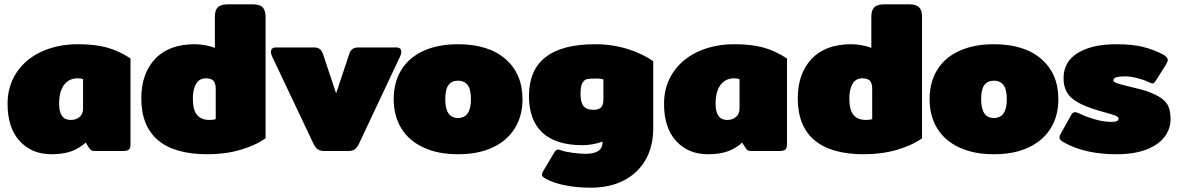

<svg xmlns="http://www.w3.org/2000/svg" viewBox="-20 -700 5461 890"><path d="M15 -219Q15 -301 57 -364Q99 -427 173.5 -461Q248 -495 341 -495Q421 -495 476.5 -479.5Q532 -464 585 -429V-33Q585 -13 577.5 -6.5Q570 0 547 0H421Q410 0 404 -3Q398 -6 393 -14L377 -39Q348 -12 310 1.5Q272 15 219 15Q127 15 71 -46.5Q15 -108 15 -219ZM365 -197V-333Q356 -337 341 -337Q300 -337 277 -306.5Q254 -276 254 -219Q254 -144 308 -144Q333 -144 349 -158Q365 -172 365 -197Z M635 -244Q635 -359 699 -427Q763 -495 883 -495Q907 -495 933.5 -490Q960 -485 976 -478V-623Q976 -653 990 -666.5Q1004 -680 1037 -680H1151Q1184 -680 1197.5 -666Q1211 -652 1211 -623V-59Q1165 -26 1094.5 -5.5Q1024 15 942 15Q789 15 712 -50.5Q635 -116 635 -244ZM980 -148V-288Q980 -314 969.5 -325.5Q959 -337 934 -337Q904 -337 889 -311.5Q874 -286 874 -244Q874 -190 893.5 -167Q913 -144 951 -144Q969 -144 980 -148Z M1431 -38 1242 -437Q1236 -449 1236 -459Q1236 -480 1259 -480H1437Q1466 -480 1476 -453L1538 -267L1600 -453Q1610 -480 1639 -480H1817Q1840 -480 1840 -459Q1840 -449 1834 -437L1646 -38Q1636 -16 1625 -8Q1614 0 1593 0H1484Q1463 0 1452 -8.5Q1441 -17 1431 -38Z M1805 -240Q1805 -318 1840 -375.5Q1875 -433 1942.5 -464Q2010 -495 2103 -495Q2244 -495 2323 -426.5Q2402 -358 2402 -240Q2402 -163 2366.5 -105.5Q2331 -48 2264 -16.5Q2197 15 2103 15Q2010 15 1942.5 -16.5Q1875 -48 1840 -105.5Q1805 -163 1805 -240ZM2163 -240Q2163 -286 2147.5 -306Q2132 -326 2103 -326Q2074 -326 2059 -306Q2044 -286 2044 -240Q2044 -153 2103 -153Q2163 -153 2163 -240Z M2507 127Q2492 119 2492 109Q2492 104 2498 93L2548 9Q2557 -7 2567 -7Q2570 -7 2582 -3Q2601 4 2635.5 8.5Q2670 13 2695 13Q2773 13 2773 -41V-44Q2757 -37 2730.5 -32Q2704 -27 2680 -27Q2557 -27 2494.5 -85Q2432 -143 2432 -255Q2432 -495 2739 -495Q2819 -495 2890 -472.5Q2961 -450 3008 -416V-104Q3008 -23 2973.5 39Q2939 101 2873.5 135.5Q2808 170 2719 170Q2657 170 2601.5 159.5Q2546 149 2507 127ZM2777 -240V-332Q2766 -336 2748 -336Q2715 -336 2702 -333.5Q2689 -331 2680 -316Q2671 -301 2671 -265Q2671 -225 2685 -208Q2699 -191 2731 -191Q2756 -191 2766.5 -202.5Q2777 -214 2777 -240Z M3058 -219Q3058 -301 3100 -364Q3142 -427 3216.5 -461Q3291 -495 3384 -495Q3464 -495 3519.5 -479.5Q3575 -464 3628 -429V-33Q3628 -13 3620.5 -6.5Q3613 0 3590 0H3464Q3453 0 3447 -3Q3441 -6 3436 -14L3420 -39Q3391 -12 3353 1.5Q3315 15 3262 15Q3170 15 3114 -46.5Q3058 -108 3058 -219ZM3408 -197V-333Q3399 -337 3384 -337Q3343 -337 3320 -306.5Q3297 -276 3297 -219Q3297 -144 3351 -144Q3376 -144 3392 -158Q3408 -172 3408 -197Z M3678 -244Q3678 -359 3742 -427Q3806 -495 3926 -495Q3950 -495 3976.5 -490Q4003 -485 4019 -478V-623Q4019 -653 4033 -666.5Q4047 -680 4080 -680H4194Q4227 -680 4240.5 -666Q4254 -652 4254 -623V-59Q4208 -26 4137.5 -5.5Q4067 15 3985 15Q3832 15 3755 -50.5Q3678 -116 3678 -244ZM4023 -148V-288Q4023 -314 4012.5 -325.5Q4002 -337 3977 -337Q3947 -337 3932 -311.5Q3917 -286 3917 -244Q3917 -190 3936.5 -167Q3956 -144 3994 -144Q4012 -144 4023 -148Z M4289 -240Q4289 -318 4324 -375.5Q4359 -433 4426.5 -464Q4494 -495 4587 -495Q4728 -495 4807 -426.5Q4886 -358 4886 -240Q4886 -163 4850.5 -105.5Q4815 -48 4748 -16.5Q4681 15 4587 15Q4494 15 4426.5 -16.5Q4359 -48 4324 -105.5Q4289 -163 4289 -240ZM4647 -240Q4647 -286 4631.5 -306Q4616 -326 4587 -326Q4558 -326 4543 -306Q4528 -286 4528 -240Q4528 -153 4587 -153Q4647 -153 4647 -240Z M4913 -39Q4891 -51 4891 -63Q4891 -70 4897 -80L4946 -168Q4953 -180 4963 -180Q4971 -180 4983 -174Q5010 -160 5053 -147.5Q5096 -135 5128 -135Q5149 -135 5157 -138.5Q5165 -142 5165 -150Q5165 -158 5150.5 -164Q5136 -170 5102 -179Q5092 -182 5082.5 -184.5Q5073 -187 5064 -190Q4981 -215 4945.5 -247.5Q4910 -280 4910 -338Q4910 -414 4976 -454.5Q5042 -495 5155 -495Q5225 -495 5274.5 -483.5Q5324 -472 5372 -447Q5393 -435 5393 -422Q5393 -414 5385 -401L5337 -325Q5329 -313 5322 -313Q5319 -313 5303 -320Q5280 -331 5250 -338.5Q5220 -346 5195 -346Q5141 -346 5141 -328Q5141 -320 5158.5 -314Q5176 -308 5218 -298Q5273 -285 5294 -278Q5339 -262 5363 -245Q5387 -228 5396.5 -205.5Q5406 -183 5406 -147Q5406 -103 5378.5 -66Q5351 -29 5294.5 -7Q5238 15 5155 15Q5011 15 4913 -39Z"/></svg>

Font: Mitr
Style: Bold
Weight: 700
Designer: Thanarat Vachiruckul
Foundry: Cadson Demak
Version: Version 1.002